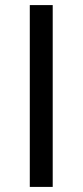

<svg xmlns="http://www.w3.org/2000/svg" viewBox="-20 -734 324 754"><path d="M97 0V-714H187V0Z"/></svg>

Font: Noto Sans Living
Style: Regular
Weight: 400
Designer: Monotype Design Team
Foundry: Monotype Imaging Inc.
Version: Version 2.013; ttfautohint (v1.8.4.7-5d5b)